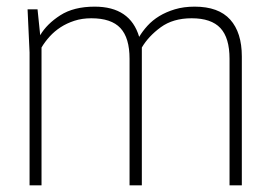

<svg xmlns="http://www.w3.org/2000/svg" viewBox="-20 -558 808 578"><path d="M708 0H671V-381Q671 -444 643.5 -473.5Q616 -503 557 -503Q501 -503 464 -476Q427 -449 407 -415V0H370V-381Q370 -444 342.5 -473.5Q315 -503 255 -503Q227 -503 204 -495.5Q181 -488 162.5 -476Q144 -464 129.5 -448Q115 -432 105 -415V0H69V-400L63 -530H93L101 -452Q121 -486 161.5 -512Q202 -538 265 -538Q372 -538 399 -447Q409 -464 424 -480.5Q439 -497 459.5 -509.5Q480 -522 506.5 -530Q533 -538 566 -538Q638 -538 673 -499Q708 -460 708 -388Z"/></svg>

Font: Tanohe Sans ExtraLight
Style: Regular
Weight: 250
Designer: Village Type and Design LLC & Cristiano Sobral
Foundry: Cooper Hewitt Smithsonian Design Museum
Version: Version 1.00;May 30, 2020;FontCreator 12.0.0.2522 64-bit; tt